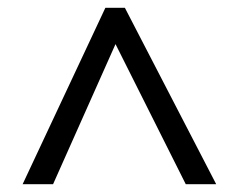

<svg xmlns="http://www.w3.org/2000/svg" viewBox="-20 -739 612 492"><path d="M38 -267 250 -719H300L534 -267H456L276 -626L116 -267Z"/></svg>

Font: Noto Sans Takri
Style: Regular
Weight: 400
Designer: Monotype Design Team
Foundry: Monotype Imaging Inc.
Version: Version 2.003; ttfautohint (v1.8.4.7-5d5b)